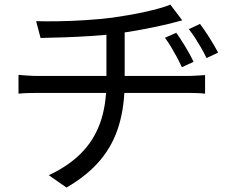

<svg xmlns="http://www.w3.org/2000/svg" viewBox="-20 -776 1040 849"><path d="M759.6 -631Q777.4 -606.1 798.7 -571.1Q820.1 -536.1 836.1 -502.7L784.3 -478.9Q773.1 -503 761.4 -524.7Q749.7 -546.3 737.1 -567.4Q724.6 -588.5 709.2 -609ZM864.4 -670.3Q882.6 -646.4 904.9 -611.1Q927.3 -575.8 944.7 -543.3L893.3 -519.2Q881.8 -543.3 869.3 -564.8Q856.9 -586.2 843.9 -606.6Q830.8 -627 815 -647.2ZM139.7 -682.4Q177.5 -681.2 235.7 -682Q294 -682.8 358 -686.9Q422 -691 475.8 -697.8Q509.7 -702.6 547.1 -709Q584.5 -715.4 620.1 -723.2Q655.8 -731 685.4 -739.4Q714.9 -747.7 733.3 -755.5L785.9 -686Q769.6 -682 755.5 -678.1Q741.4 -674.3 729.9 -671.3Q700.9 -664.5 662.5 -656.3Q624 -648.1 581.6 -640.7Q539.2 -633.4 498.8 -628Q443 -620.6 381.5 -616.7Q320.1 -612.8 262.2 -610.9Q204.2 -609.1 159.4 -608.1ZM195.8 -1.2Q280.9 -41 337.4 -97.2Q393.9 -153.3 422.3 -231.2Q450.6 -309 450.6 -412.3Q450.6 -412.3 450.6 -440.7Q450.6 -469.2 450.6 -519.9Q450.6 -570.7 450.6 -639L531.3 -649.9Q531.3 -626.6 531.3 -595.7Q531.3 -564.9 531.3 -532.8Q531.3 -500.8 531.3 -473.8Q531.3 -446.8 531.3 -430.1Q531.3 -413.5 531.3 -413.5Q531.3 -307.3 505.8 -221.7Q480.3 -136.1 423.9 -68.5Q367.5 -0.9 274 53.4ZM61.8 -444.8Q78.7 -443.5 102.7 -441.8Q126.7 -440.1 149.5 -440.1Q163.1 -440.1 202.1 -440.1Q241.1 -440.1 296.8 -440.1Q352.5 -440.1 415.9 -440.1Q479.3 -440.1 542.9 -440.1Q606.4 -440.1 661.4 -440.1Q716.4 -440.1 755.4 -440.1Q794.3 -440.1 807.5 -440.1Q818.5 -440.1 833 -440.8Q847.6 -441.5 862 -442.3Q876.4 -443.2 886.8 -444.2V-361.8Q870.3 -363.8 849.3 -364.5Q828.2 -365.2 809.3 -365.2Q796.5 -365.2 757.7 -365.2Q719 -365.2 663.5 -365.2Q608 -365.2 544.5 -365.2Q481 -365.2 417.3 -365.2Q353.5 -365.2 297.6 -365.2Q241.7 -365.2 203 -365.2Q164.3 -365.2 151.1 -365.2Q127.3 -365.2 103.6 -364.5Q80 -363.8 61.8 -361.8Z"/></svg>

Font: Noto Sans HK Thin
Style: Regular
Weight: 100
Designer: Ryoko NISHIZUKA 西塚涼子 (kana, bopomofo & ideographs); Paul D. Hunt (Latin, Greek & Cyrillic); Sandoll Communications 산돌커뮤니
Foundry: Adobe
Version: Version 2.004-H2;hotconv 1.0.118;makeotfexe 2.5.65603